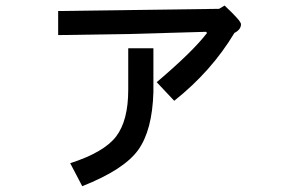

<svg xmlns="http://www.w3.org/2000/svg" viewBox="-20 -594 1040 685"><path d="M816.4 -476.6Q734.4 -339.8 601.6 -234.4L539.1 -300.8Q668 -410.2 718.8 -476.6L714.8 -480.5L441.4 -472.7L187.5 -468.8V-554.7L761.7 -562.5L781.2 -574.2Q839.8 -519.5 839.8 -507.8Q839.8 -488.3 816.4 -476.6ZM527.3 -421.9V-265.6Q523.4 -128.9 472.7 -58.6Q421.9 11.7 273.4 70.3L230.5 -11.7Q351.6 -50.8 394.5 -107.4Q437.5 -164.1 437.5 -273.4V-421.9Z"/></svg>

Font: WenQuanYi Micro Hei
Style: Regular
Weight: 400
Foundry: Ascender Corporation
Version: Version 0.2.0-beta